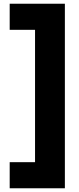

<svg xmlns="http://www.w3.org/2000/svg" viewBox="-20 -758 424 1030"><path d="M328 252V-738H32V-598H168V112H32V252Z"/></svg>

Font: Gantari Black
Style: Regular
Weight: 900
Designer: Anugrah Pasau
Foundry: Lafontype
Version: Version 1.000